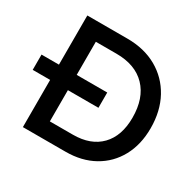

<svg xmlns="http://www.w3.org/2000/svg" viewBox="-143 -810 988 969"><g transform="rotate(30 351.5 -325.0)"><path d="M0 -364H101.5V-650.5H335Q433.5 -650.5 507.2 -608.8Q581 -567 622 -492Q663 -417 663 -317Q663 -222 624 -150.5Q585 -79 514.5 -39.5Q444 0 350 0H101.5V-275H0ZM205 -557V-364H383V-275H205V-93H339Q442.5 -93 499.8 -152Q557 -211 557 -317.5Q557 -431 496.2 -494Q435.5 -557 325 -557Z"/></g></svg>

Font: Overused Grotesk Medium
Style: Regular
Weight: 525
Version: Version 0.004